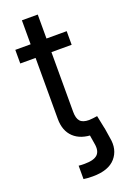

<svg xmlns="http://www.w3.org/2000/svg" viewBox="-166 -727 657 989"><g transform="rotate(-20 162.0 -232.0)"><path d="M111.8 204.6V131.3Q119.1 132.3 128.7 132.6Q138.2 132.8 144.5 132.8Q195.8 132.8 215.6 113.3Q235.4 93.8 227.5 52.2L218.3 -4.4H303.7L312.5 51.8Q325.7 119.1 287.1 163.6Q248.5 208 162.1 208Q146.5 208 133.1 207Q119.6 206.1 111.8 204.6ZM291 -541V-466.3H9.3V-541ZM93.3 -672.4H180.2V-138.7Q180.2 -103.5 194.6 -87.4Q209 -71.3 243.2 -71.3Q252 -71.3 264.9 -73Q277.8 -74.7 288.6 -76.2L303.7 -2.4Q290 1.5 273.2 3.7Q256.3 5.9 239.7 5.9Q169.9 5.9 131.6 -30.3Q93.3 -66.4 93.3 -131.8Z"/></g></svg>

Font: Inter 17pt
Style: Regular
Weight: 400
Version: Version 4.001;git-66647c0bb